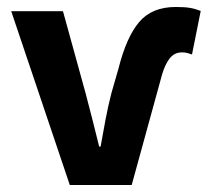

<svg xmlns="http://www.w3.org/2000/svg" viewBox="-20 -528 593 548"><path d="M179.2 0 12 -496.1H159.7L224.3 -261.9Q233.8 -225.5 243.7 -187.2Q253.6 -148.9 263.1 -109.5H267.1Q274 -148.9 281.3 -187.2Q288.6 -225.5 297.9 -261.9L318.5 -333.5Q340.9 -422.2 377.2 -465.1Q413.5 -508.1 481.7 -508.1Q507.6 -508.1 522.9 -505.4Q538.1 -502.7 552.9 -496.8L528 -372.5Q522.4 -374.7 515.3 -376.6Q508.3 -378.5 499.5 -378.5Q477.6 -378.5 464.2 -361.2Q450.8 -343.8 442.4 -314.7L355.9 0Z"/></svg>

Font: Source Sans Variable
Style: Regular
Weight: 200
Designer: Paul D. Hunt
Foundry: Adobe Systems Incorporated
Version: Version 3.006;hotconv 1.0.111;makeotfexe 2.5.65597